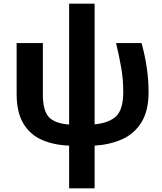

<svg xmlns="http://www.w3.org/2000/svg" viewBox="-20 -779 877 1039"><path d="M492 -759V-106Q572 -114 609.5 -151Q647 -188 647 -282Q647 -348 636 -412Q625 -476 608 -546H746Q784 -409 784 -281Q784 -179 745 -116.5Q706 -54 640 -25Q574 4 492 9V240H354V9Q271 6 207 -22Q143 -50 106.5 -110.5Q70 -171 70 -271V-546H212V-267Q212 -182 243.5 -146.5Q275 -111 354 -105V-759Z"/></svg>

Font: Noto IKEA Simplified Chinese
Style: Bold
Weight: 700
Designer: Monotype Design Team
Foundry: Monotype Imaging Inc.
Version: Version 1.100